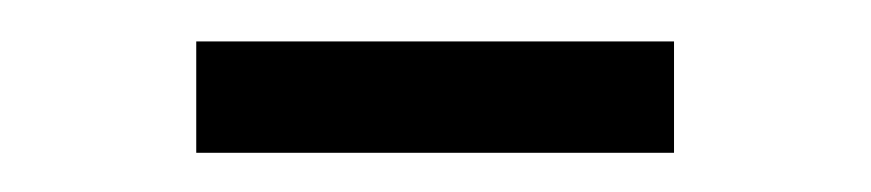

<svg xmlns="http://www.w3.org/2000/svg" viewBox="-20 -519 431 95"><path d="M77.1 -498.5H313.5V-443.4H77.1Z"/></svg>

Font: Markazi Text Medium
Style: Regular
Weight: 500
Designer: Borna Izadpanah (Arabic designer), Fiona Ross (Arabic design director) and Florian Runge (Latin designer)
Foundry: Borna Izadpanah and Florian Runge
Version: Version 1.001